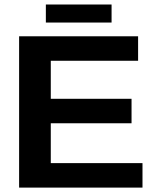

<svg xmlns="http://www.w3.org/2000/svg" viewBox="-20 -853 707 873"><path d="M66.9 0V-688H607.9V-576.7H210.9V-403.8H578.1V-292.5H210.9V-111.3H627.9V0ZM188.5 -832.5H487.3V-750.5H188.5Z"/></svg>

Font: Arial
Style: Bold
Weight: 700
Designer: Steve Matteson
Foundry: Ascender Corporation
Version: Version 2.00.3